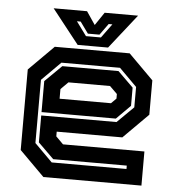

<svg xmlns="http://www.w3.org/2000/svg" viewBox="-51 -746 728 793"><g transform="rotate(5 313.0 -349.0)"><path d="M468.5 -540 571.5 -437V-294.5L468.5 -191.5H196.5V-172L227 -141.5H564.5V0H158L55 -103V-437L158 -540ZM429 -463 493 -400V-324.5L435 -266.5H127V-395L196 -463ZM434 -477H191L113 -399V-137L187 -63H497V-77H192L127 -141V-252.5H439L507 -319.5V-404ZM399.5 -398.5H227L196.5 -368V-328H409.5L430.5 -349V-368ZM251.5 -556 139.5 -698H278L314.5 -644L351 -698H489.5L377.5 -556ZM282.5 -595H344.5L387 -653H371.5L337.5 -606H289.5L255.5 -653H240Z"/></g></svg>

Font: Tourney Thin
Style: Bold
Weight: 700
Version: Version 1.015